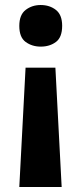

<svg xmlns="http://www.w3.org/2000/svg" viewBox="-20 -566 326 766"><path d="M82 -296H201L226 180H57ZM228 -463Q228 -417.2 203.2 -398.6Q178.3 -380 142.5 -380Q108 -380 82.5 -398.5Q57 -417 57 -462.6Q57 -507 82.4 -526.5Q107.9 -546 142.2 -546Q178 -546 203 -526.5Q228 -506.9 228 -463Z"/></svg>

Font: Noto Sans Ol Chiki
Style: Regular
Weight: 400
Designer: Monotype Design Team, Lewis McGuffie
Foundry: Monotype Imaging Inc.
Version: Version 2.003